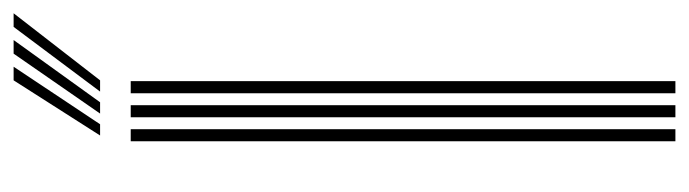

<svg xmlns="http://www.w3.org/2000/svg" viewBox="-385 -627 1012 282"><g transform="rotate(-90 121.0 -486.0)"><path d="M125 0V-800H142.8V0ZM54.5 0V-800H72.2V0ZM89.8 0V-800H107.5V0ZM63 -845 144 -972H164L79.5 -845ZM127.5 -845 222.5 -972H242.5L144 -845ZM95.2 -845 183.2 -972H203.2L111.8 -845Z"/></g></svg>

Font: Big Shoulders Inline Text Medium
Style: Regular
Weight: 500
Designer: Patric King
Foundry: XO Type Co
Version: Version 1.000